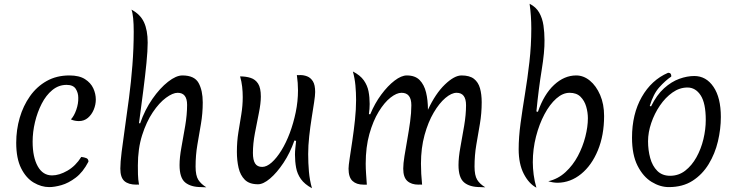

<svg xmlns="http://www.w3.org/2000/svg" viewBox="-20 -977 3913 1018"><path d="M153 -226Q153 -144 180 -95.5Q207 -47 256 -47Q294 -47 337.5 -72Q381 -97 411 -145Q427 -143 438 -138.5Q449 -134 449 -120Q420 -64 381.5 -35Q343 -6 306 4.5Q269 15 241 15Q199 15 158.5 -9Q118 -33 92 -85Q66 -137 66 -220Q66 -289 84.5 -352.5Q103 -416 139 -467Q175 -518 227.5 -547.5Q280 -577 348 -577Q400 -577 430.5 -557.5Q461 -538 474.5 -509Q488 -480 488 -449Q488 -422 477 -395.5Q466 -369 446 -352Q426 -335 398 -335Q389 -335 377.5 -337Q366 -339 356 -344Q373 -362 384.5 -395Q396 -428 395 -459Q395 -485 381.5 -506Q368 -527 333 -527Q291 -527 257.5 -499.5Q224 -472 201 -427Q178 -382 165.5 -329.5Q153 -277 153 -226Z M1047 15Q992 15 962 -9.5Q932 -34 932 -102Q932 -142 942 -196.5Q952 -251 962 -310Q972 -369 972 -421Q972 -485 922 -485Q896 -485 860 -458.5Q824 -432 790 -381.5Q756 -331 733.5 -260Q711 -189 711 -100Q711 -78 711.5 -52.5Q712 -27 717 2Q712 1 708.5 1.5Q705 2 703 2Q661 2 639.5 -17Q618 -36 618 -83Q618 -116 625 -172Q632 -228 642.5 -301Q653 -374 664 -458Q675 -542 682 -631.5Q689 -721 689 -809Q689 -850 686 -880.5Q683 -911 677 -926Q724 -901 743.5 -859Q763 -817 763 -751Q763 -709 756.5 -643Q750 -577 739.5 -495.5Q729 -414 717 -324L723 -323Q748 -395 788 -452.5Q828 -510 871 -543.5Q914 -577 947 -577Q1011 -577 1033 -537Q1055 -497 1055 -434Q1055 -376 1045.5 -320.5Q1036 -265 1026.5 -209.5Q1017 -154 1017 -94Q1017 -46 1031.5 -23.5Q1046 -1 1074 16Q1065 16 1057.5 15.5Q1050 15 1047 15Z M1634 21Q1595 0 1575.5 -27.5Q1556 -55 1550 -88Q1544 -121 1544 -157Q1544 -174 1546 -192.5Q1548 -211 1550 -230L1541 -232Q1518 -166 1483 -113.5Q1448 -61 1412 -30.5Q1376 0 1348 0Q1302 0 1278 -24Q1254 -48 1245 -87Q1236 -126 1236 -172Q1236 -227 1244 -276Q1252 -325 1259.5 -371Q1267 -417 1267 -462Q1267 -490 1264 -517Q1261 -544 1253 -572Q1284 -572 1309 -564Q1334 -556 1348.5 -533.5Q1363 -511 1363 -465Q1363 -429 1352.5 -377.5Q1342 -326 1331.5 -270.5Q1321 -215 1321 -166Q1321 -129 1332.5 -110.5Q1344 -92 1370 -92Q1394 -92 1420.5 -115.5Q1447 -139 1472 -179.5Q1497 -220 1516.5 -272Q1536 -324 1548 -382Q1560 -440 1560 -498Q1560 -537 1554 -579Q1558 -578 1563.5 -578.5Q1569 -579 1573 -579Q1591 -579 1609 -572Q1627 -565 1639 -546Q1651 -527 1651 -489Q1651 -471 1645.5 -435Q1640 -399 1632.5 -352Q1625 -305 1619.5 -255Q1614 -205 1614 -160Q1614 -113 1618 -67Q1622 -21 1634 21Z M1943 -371Q1967 -429 2001.5 -475.5Q2036 -522 2072 -549.5Q2108 -577 2137 -577Q2181 -577 2205 -552.5Q2229 -528 2239 -487Q2249 -446 2249 -395Q2289 -481 2339 -529Q2389 -577 2427 -577Q2470 -577 2493 -559Q2516 -541 2525 -509Q2534 -477 2534 -435Q2534 -376 2524.5 -320.5Q2515 -265 2505.5 -209.5Q2496 -154 2496 -94Q2496 -47 2510 -24Q2524 -1 2553 16Q2544 16 2536.5 15.5Q2529 15 2526 15Q2470 15 2440.5 -10Q2411 -35 2411 -102Q2411 -142 2421 -196.5Q2431 -251 2441 -310Q2451 -369 2451 -419Q2451 -485 2401 -485Q2374 -485 2341.5 -457.5Q2309 -430 2279.5 -380Q2250 -330 2231 -261Q2212 -192 2212 -109Q2212 -57 2218 2Q2212 1 2206.5 1.5Q2201 2 2199 2Q2161 2 2139.5 -17.5Q2118 -37 2118 -83Q2118 -109 2124.5 -149.5Q2131 -190 2139.5 -237.5Q2148 -285 2154.5 -332Q2161 -379 2161 -419Q2161 -485 2109 -485Q2083 -485 2050.5 -459.5Q2018 -434 1988 -385Q1958 -336 1938.5 -266.5Q1919 -197 1919 -109Q1919 -83 1921 -55.5Q1923 -28 1925 2H1907Q1870 2 1849 -17.5Q1828 -37 1828 -83Q1828 -98 1834 -137.5Q1840 -177 1848 -230.5Q1856 -284 1862 -340.5Q1868 -397 1868 -447Q1868 -486 1864.5 -524Q1861 -562 1851 -598Q1890 -578 1909 -551Q1928 -524 1934 -492.5Q1940 -461 1940 -426Q1940 -413 1939 -399.5Q1938 -386 1936 -372Z M2832 -384Q2864 -477 2918 -527Q2972 -577 3035 -577Q3074 -577 3107.5 -549.5Q3141 -522 3162 -473.5Q3183 -425 3183 -362Q3183 -260 3150 -180Q3117 -100 3061 -54.5Q3005 -9 2937 -8Q2925 -8 2912.5 -10Q2900 -12 2887 -16Q2939 -28 2978.5 -64.5Q3018 -101 3044 -150Q3070 -199 3083.5 -252Q3097 -305 3097 -350Q3097 -381 3088 -412Q3079 -443 3058 -464Q3037 -485 3000 -485Q2964 -485 2929.5 -454.5Q2895 -424 2867 -371.5Q2839 -319 2822 -253Q2805 -187 2805 -117Q2805 -86 2809.5 -51Q2814 -16 2824 18Q2784 -3 2757 -55.5Q2730 -108 2730 -186Q2730 -249 2740 -323Q2750 -397 2763.5 -479Q2777 -561 2787 -648.5Q2797 -736 2797 -826Q2797 -893 2788 -957Q2822 -940 2839 -910Q2856 -880 2861.5 -842Q2867 -804 2867 -764Q2868 -703 2852 -605.5Q2836 -508 2824 -386Z M3526 15Q3480 15 3435 -12.5Q3390 -40 3360.5 -98Q3331 -156 3331 -247Q3331 -372 3382.5 -462.5Q3434 -553 3522 -591Q3533 -591 3536.5 -585Q3540 -579 3539 -571Q3508 -550 3476 -514.5Q3444 -479 3425 -415L3432 -413Q3462 -474 3501 -509Q3540 -544 3581.5 -559Q3623 -574 3661 -574Q3724 -574 3763 -516.5Q3802 -459 3802 -357Q3802 -293 3786.5 -227.5Q3771 -162 3737.5 -107Q3704 -52 3652 -18.5Q3600 15 3526 15ZM3533 -45Q3578 -45 3613 -72Q3648 -99 3672.5 -143Q3697 -187 3709.5 -239Q3722 -291 3722 -341Q3722 -430 3695 -471.5Q3668 -513 3625 -513Q3583 -513 3545.5 -486.5Q3508 -460 3479 -417.5Q3450 -375 3433 -325Q3416 -275 3416 -228Q3416 -181 3427.5 -139Q3439 -97 3465 -71Q3491 -45 3533 -45Z"/></svg>

Font: Merienda Light
Style: Regular
Weight: 300
Designer: Eduardo Rodriguez Tunni
Foundry: Eduardo Rodriguez Tunni
Version: Version 2.001; ttfautohint (v1.8.4.7-5d5b)